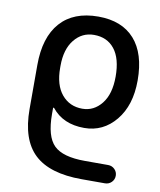

<svg xmlns="http://www.w3.org/2000/svg" viewBox="-85 -624 749 898"><g transform="rotate(10 289.5 -174.5)"><path d="M437.5 -293Q437.5 -378.9 402.3 -423.3Q367.2 -467.8 304.7 -467.8Q248 -467.8 211.4 -422.4Q174.8 -377 174.8 -298.8V-288.1Q174.8 -207 211.9 -162.6Q249 -118.2 309.6 -118.2Q364.3 -118.2 400.9 -164.1Q437.5 -210 437.5 -293ZM474.6 120.1Q493.2 120.1 505.9 132.8Q518.6 145.5 518.6 163.6Q518.6 181.6 505.9 194.3Q493.2 207 474.6 207H364.3Q211.9 207 139.6 139.2Q67.4 71.3 67.4 -74.2V-283.2Q67.4 -415 129.9 -485.4Q192.4 -555.7 309.6 -555.7Q421.9 -555.7 481.9 -488.3Q542 -420.9 542 -293Q542 -174.8 482.9 -103Q423.8 -31.2 334 -31.2Q233.4 -31.2 179.7 -98.6Q177.7 -100.6 176.3 -99.6Q174.8 -98.6 174.8 -97.7V-69.3Q174.8 37.1 216.8 78.6Q258.8 120.1 364.3 120.1Z"/></g></svg>

Font: Gen Jyuu Gothic P Medium
Style: Regular
Weight: 500
Designer: [Source Han Sans]
Ryoko NISHIZUKA  (kana & ideographs); Paul D. Hunt (Latin, Greek & Cyrillic); Wenlong ZHANG  (bopomofo
Version: Version 1.002.20150607